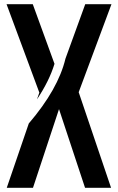

<svg xmlns="http://www.w3.org/2000/svg" viewBox="-20 -895 562 915"><path d="M261.2 -375 137.2 0H12.2L117.2 -306.6Q257.3 -470.2 292 -615.7L386.2 -875H511.2L355 -455.6L509.3 0H385.3ZM156.2 -421.4 167.5 -453.6 11.2 -875H136.2L239.7 -590.8Q214.8 -509.3 156.2 -421.4Z"/></svg>

Font: Oswald
Style: Stencbab
Weight: 400
Designer: Mathieu Le Lay
Foundry: Mathieu Le Lay
Version: Version 1.000